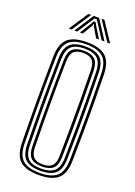

<svg xmlns="http://www.w3.org/2000/svg" viewBox="-179 -1030 777 1105"><g transform="rotate(20 210.0 -477.5)"><path d="M209.8 6.8Q128.2 6.8 92.4 -26.4Q56.5 -59.5 55.2 -135.8Q54 -211.2 53.5 -276.1Q53 -341 53 -402.2Q53 -463.5 53.5 -527.2Q54 -591 55.2 -664Q56.5 -740.5 92.4 -773.6Q128.2 -806.8 209.8 -806.8Q289.2 -806.8 325.9 -774.1Q362.5 -741.5 364.2 -664.2Q366 -577.2 366.8 -494Q367.5 -410.8 366.9 -323.1Q366.2 -235.5 364.2 -135.5Q362.5 -56.8 325.1 -25Q287.8 6.8 209.8 6.8ZM209.8 -6.2Q279.5 -6.2 313.2 -35.1Q347 -64 348.2 -136Q350 -227.8 350.8 -311Q351.5 -394.2 350.9 -479.8Q350.2 -565.2 348.2 -663.8Q347 -734.8 313.8 -764.2Q280.5 -793.8 209.8 -793.8Q136.5 -793.8 104.4 -763.4Q72.2 -733 71 -663.8Q69.5 -583.5 68.9 -506.1Q68.2 -428.8 68.6 -339.8Q69 -250.8 71 -136Q72 -63.8 106 -35Q140 -6.2 209.8 -6.2ZM209.8 -19.2Q145.2 -19.2 116.5 -46.4Q87.8 -73.5 86.8 -136Q85.8 -211.2 85.1 -276.1Q84.5 -341 84.5 -402.1Q84.5 -463.2 85.1 -527Q85.8 -590.8 86.8 -663.8Q87.8 -726.2 116.4 -753.5Q145 -780.8 209.8 -780.8Q272 -780.8 301.5 -754.2Q331 -727.8 332.5 -663.2Q335.2 -539.5 335.5 -411.9Q335.8 -284.2 332.5 -136.2Q331 -71 300.9 -45.1Q270.8 -19.2 209.8 -19.2ZM209.8 -32.5Q261.8 -32.5 288.6 -55Q315.5 -77.5 316.8 -136.8Q318.5 -226.8 319.1 -311.5Q319.8 -396.2 319.1 -482.4Q318.5 -568.5 316.8 -663Q315.2 -721.2 289.2 -744.4Q263.2 -767.5 209.8 -767.5Q153.5 -767.5 128.6 -743.4Q103.8 -719.2 102.8 -663.2Q101.2 -577 100.6 -494.1Q100 -411.2 100.4 -323.9Q100.8 -236.5 102.8 -136.2Q103.8 -80.8 128.6 -56.6Q153.5 -32.5 209.8 -32.5ZM209.8 -45.5Q162 -45.5 140.6 -66.8Q119.2 -88 118.5 -137.5Q114 -393.8 118.5 -663Q119.2 -714.5 142 -734.5Q164.8 -754.5 209.8 -754.5Q256 -754.5 277.9 -733.9Q299.8 -713.2 300.8 -662.8Q302.5 -577.5 303.2 -494.8Q304 -412 303.5 -324.4Q303 -236.8 300.8 -137.2Q299.8 -86.2 277.5 -65.9Q255.2 -45.5 209.8 -45.5ZM209.8 -58.5Q247.5 -58.5 265.9 -76.2Q284.2 -94 285 -138.5Q286.2 -226 286.9 -308.8Q287.5 -391.5 287.1 -477.6Q286.8 -563.8 285 -661.2Q284.2 -707 265.2 -724.2Q246.2 -741.5 209.8 -741.5Q171.8 -741.5 153.4 -723.9Q135 -706.2 134.2 -662.2Q132 -537.8 131.9 -412Q131.8 -286.2 134.2 -137.2Q135 -95 152.8 -76.8Q170.5 -58.5 209.8 -58.5ZM83.5 -845 161 -962H178L100.8 -845ZM117.8 -845 193.5 -962H226.8L302.5 -845H284.8L231.8 -927L216.8 -949.8H203.5L188.2 -926.8L135.5 -845ZM319.2 -845 242 -962H259.2L336.8 -845ZM151.5 -845 194.8 -915 204 -932.8H216.2L225.5 -915L269 -845H251L214.8 -906.2L211.5 -918.5H208.8L205.5 -906.2L169.2 -845Z"/></g></svg>

Font: Big Shoulders Inline Text
Style: Regular
Weight: 400
Designer: Patric King
Foundry: XO Type Co
Version: Version 1.000